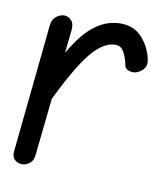

<svg xmlns="http://www.w3.org/2000/svg" viewBox="-57 -470 451 519"><g transform="rotate(10 168.5 -210.5)"><path d="M37 0Q25 0 16.5 -8Q8 -16 10 -32L46 -384Q48 -400 58.5 -408Q69 -416 80 -416Q91 -416 99.5 -407Q108 -398 106 -380L69 -32Q68 -16 58 -8Q48 0 37 0ZM304 -301Q294 -295 281 -298Q268 -301 266 -311Q262 -331 254 -346.5Q246 -362 230 -362Q193 -362 154.5 -309.5Q116 -257 61 -135L72 -266Q97 -317 121.5 -351.5Q146 -386 174 -403.5Q202 -421 234 -421Q270 -421 292 -397.5Q314 -374 322 -341Q326 -324 320 -315Q314 -306 304 -301Z"/></g></svg>

Font: Edu NSW ACT Foundation
Style: Regular
Weight: 400
Designer: Tina and Corey Anderson
Foundry: Google for Education
Version: Version 1.003